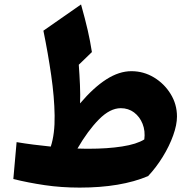

<svg xmlns="http://www.w3.org/2000/svg" viewBox="-20 -831 856 864"><path d="M571.3 -510.7Q626 -510.7 672.6 -482.7Q719.2 -454.6 747.8 -408.2Q776.4 -361.8 776.4 -306.6Q776.4 -269.5 759.3 -221.7Q742.2 -173.8 712.6 -125.7Q683.1 -77.6 646.5 -38.6Q524.4 13.2 338.4 13.2Q255.9 13.2 181.4 2.2Q106.9 -8.8 40 -25.4L54.7 -191.4Q92.3 -185.1 131.1 -180.2Q169.9 -175.3 208.5 -171.4Q227.1 -228.5 225.8 -311.3Q224.6 -394 210.4 -492.2Q196.3 -590.3 175.3 -692.9L344.7 -811Q363.3 -744.6 374.5 -696Q385.7 -647.5 393.6 -596.7L334.5 -539.6Q337.9 -494.1 339.8 -449.2Q341.8 -404.3 340.3 -365.7Q400.9 -437 458.5 -473.9Q516.1 -510.7 571.3 -510.7ZM523.4 -344.2Q475.1 -344.2 425 -293.5Q375 -242.7 328.6 -162.6Q341.3 -162.1 353.5 -161.9Q365.7 -161.6 377.9 -161.6Q463.9 -161.6 529.5 -171.9Q595.2 -182.1 629.4 -203.6Q634.3 -241.7 621.6 -273.7Q608.9 -305.7 583.3 -325Q557.6 -344.2 523.4 -344.2Z"/></svg>

Font: Pinar DS2-Bold
Style: Regular
Weight: 700
Designer: Amin Abedi
Version: Version 2.000